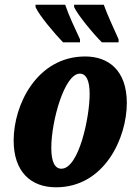

<svg xmlns="http://www.w3.org/2000/svg" viewBox="-20 -786 577 816"><path d="M413 -606H484V-619C464 -664 437 -721 421 -766H295V-756C311 -721 377 -642 413 -606ZM248 -606H320V-619C299 -664 272 -721 257 -766H131V-756C146 -721 213 -642 248 -606ZM218 10C425 10 519 -201 519 -348C519 -488 440 -546 342 -546C138 -546 38 -342 38 -189C38 -56 111 10 218 10ZM241 -69C214 -69 198 -96 198 -158C198 -271 254 -473 319 -473C345 -473 361 -447 361 -386C361 -287 315 -69 241 -69Z"/></svg>

Font: Noto Serif ExtraCondensed Black
Style: Italic
Weight: 900
Width: 2
Italic angle: -12°
Designer: Monotype Design Team
Foundry: Monotype Imaging Inc.
Version: Version 2.014